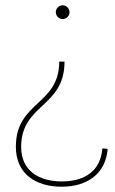

<svg xmlns="http://www.w3.org/2000/svg" viewBox="-20 -543 435 726"><path d="M217 -471C231 -471 243 -483 243 -497C243 -511 231 -523 217 -523C203 -523 191 -511 191 -497C191 -483 203 -471 217 -471ZM387 20 367 18C361 101 303 143 214 143C125 143 60 101 60 13C60 -151 224 -136 224 -310H204C204 -145 40 -160 40 12C40 115 116 163 213 163C311 163 380 113 387 20Z"/></svg>

Font: Montserrat Thin
Style: Regular
Weight: 250
Designer: Julieta Ulanovsky
Foundry: Julieta Ulanovsky
Version: Version 4.000